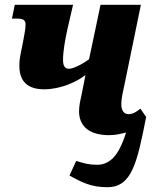

<svg xmlns="http://www.w3.org/2000/svg" viewBox="-20 -556 655 804"><path d="M429 228C532 228 554 127 592 -66L568 -101C549 -86 537 -78 517 -78C500 -78 488 -93 488 -119C488 -146 496 -177 504 -215L570 -536H401L353 -308C319 -283 284 -268 269 -268C249 -268 244 -284 244 -305C244 -343 253 -391 263 -437L286 -536H42L30 -478H53C81 -478 87 -469 87 -453C87 -433 82 -413 78 -389C72 -353 61 -318 61 -282C61 -234 78 -182 165 -182C234 -182 303 -214 338 -242L323 -166C317 -139 311 -114 311 -90C311 -37 343 10 437 10C465 10 487 4 508 -1L499 25C474 94 440 134 387 134C351 134 333 128 299 118L271 179C321 207 362 228 429 228Z"/></svg>

Font: Noto Serif Condensed Black
Style: Italic
Weight: 900
Width: 3
Italic angle: -12°
Designer: Monotype Design Team
Foundry: Monotype Imaging Inc.
Version: Version 2.013